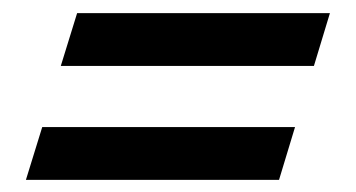

<svg xmlns="http://www.w3.org/2000/svg" viewBox="-20 -376 556 300"><path d="M100.5 -355.5H495.5L470.5 -273H75ZM46 -177.5H441L416 -95H20.5Z"/></svg>

Font: Newsreader 16pt 16pt ExtraBold
Style: Italic
Weight: 800
Italic angle: -17°
Version: Version 1.003